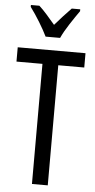

<svg xmlns="http://www.w3.org/2000/svg" viewBox="-62 -979 505 1016"><g transform="rotate(5 190.5 -471.5)"><path d="M232 0H148V-638H10V-714H370V-638H232ZM152 -783Q136 -816 111 -857Q86 -898 60 -933V-943H105Q124 -926 146.5 -900.5Q169 -875 191 -849Q217 -879 234.5 -898Q252 -917 277 -943H322V-933Q300 -902 272.5 -860Q245 -818 229 -783Z"/></g></svg>

Font: Noto Sans Oriya ExtCond
Style: Regular
Weight: 400
Width: 2
Designer: Amélie Bonet and Sol Matas
Foundry: Google LLC
Version: Version 2.006; ttfautohint (v1.8.4.7-5d5b)